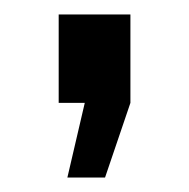

<svg xmlns="http://www.w3.org/2000/svg" viewBox="-20 -148 261 265"><path d="M73 97 97 -6H61V-128H160V-6L125 97Z"/></svg>

Font: Oxford Sans SemiBold
Style: Regular
Weight: 600
Designer: Matt McInerney, Pablo Impallari, Rodrigo Fuenzalida
Foundry: Matt McInerney, Pablo Impallari, Rodrigo Fuenzalida
Version: Version 3.000g; ttfautohint (v1.5) -l 8 -r 28 -G 28 -x 14 -D